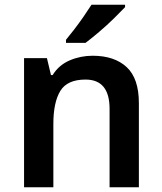

<svg xmlns="http://www.w3.org/2000/svg" viewBox="-20 -786 681 806"><path d="M369 -552Q460 -552 511.5 -504.5Q563 -457 563 -353V0H440V-329Q440 -452 339 -452Q262 -452 233 -404Q204 -356 204 -266V0H81V-542H177L194 -471H201Q227 -513 272.5 -532.5Q318 -552 369 -552ZM505 -756Q488 -738 458.5 -709Q429 -680 396 -652Q363 -624 339 -606H257V-619Q272 -637 292 -663Q312 -689 331 -716.5Q350 -744 364 -766H505Z"/></svg>

Font: Noto Sans New Tai Lue Semibold
Style: Regular
Weight: 400
Designer: Monotype Design Team
Foundry: Monotype Imaging Inc.
Version: Version 2.004; ttfautohint (v1.8.4.7-5d5b)